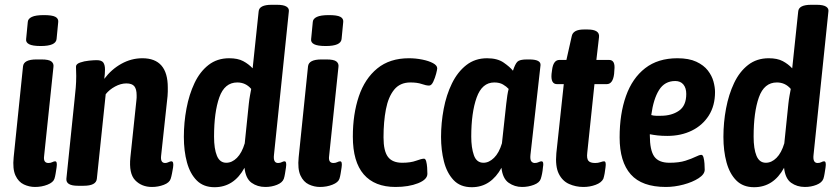

<svg xmlns="http://www.w3.org/2000/svg" viewBox="-20 -773 3480 801"><path d="M126 7Q102 7 79.5 -3.5Q57 -14 44.5 -41Q32 -68 37 -117L76 -496Q79 -525 132 -525H153Q184 -525 194.5 -516.5Q205 -508 203 -494L164 -122Q160 -93 182 -93Q191 -93 198 -96.5Q205 -100 210 -100Q220 -100 216 -74Q214 -61 212 -48.5Q210 -36 207 -27Q202 -12 178 -2.5Q154 7 126 7ZM150 -581Q116 -581 101.5 -588.5Q87 -596 89 -610L96 -682Q97 -695 113 -702.5Q129 -710 163 -710Q197 -710 210.5 -703Q224 -696 223 -682L216 -610Q213 -581 150 -581Z M614 7Q571 7 544 -21Q517 -49 524 -117L549 -354Q550 -360 550 -365.5Q550 -371 550 -376Q550 -401 540.5 -413Q531 -425 507 -425Q484 -425 460 -412Q436 -399 421 -380L384 -27Q381 2 329 2H305Q254 2 257 -28L291 -357Q294 -384 296 -407.5Q298 -431 298 -456Q298 -467 297.5 -476Q297 -485 297 -495Q297 -506 314 -512Q331 -518 351.5 -520Q372 -522 383 -522Q404 -522 411 -512Q418 -502 418 -483Q418 -465 415 -444Q445 -484 486.5 -507Q528 -530 574 -530Q680 -530 680 -408Q680 -400 680 -391Q680 -382 679 -372L652 -122Q649 -93 669 -93Q676 -93 683 -96.5Q690 -100 695 -100Q706 -100 702 -74Q700 -62 697.5 -49Q695 -36 692 -27Q687 -11 663.5 -2Q640 7 614 7Z M875 8Q829 8 801 -20Q773 -48 760 -95.5Q747 -143 747 -202Q747 -262 758 -320.5Q769 -379 791.5 -426.5Q814 -474 850 -502Q886 -530 936 -530Q972 -530 994.5 -518Q1017 -506 1034 -488L1059 -725Q1061 -753 1113 -753H1136Q1163 -753 1175 -745.5Q1187 -738 1185 -725L1123 -127Q1119 -93 1140 -93Q1149 -93 1155.5 -96.5Q1162 -100 1167 -100Q1177 -100 1173 -74Q1171 -61 1169 -48.5Q1167 -36 1164 -27Q1158 -11 1135.5 -2Q1113 7 1087 7Q1054 7 1029.5 -10.5Q1005 -28 1000 -73Q956 8 875 8ZM924 -94Q948 -94 968.5 -114.5Q989 -135 1001 -175L1018 -340Q1020 -359 1023 -375Q1026 -391 1028 -402Q1005 -429 970 -429Q917 -429 895 -367Q873 -305 873 -203Q873 -152 885 -123Q897 -94 924 -94Z M1315 7Q1291 7 1268.5 -3.5Q1246 -14 1233.5 -41Q1221 -68 1226 -117L1265 -496Q1268 -525 1321 -525H1342Q1373 -525 1383.5 -516.5Q1394 -508 1392 -494L1353 -122Q1349 -93 1371 -93Q1380 -93 1387 -96.5Q1394 -100 1399 -100Q1409 -100 1405 -74Q1403 -61 1401 -48.5Q1399 -36 1396 -27Q1391 -12 1367 -2.5Q1343 7 1315 7ZM1339 -581Q1305 -581 1290.5 -588.5Q1276 -596 1278 -610L1285 -682Q1286 -695 1302 -702.5Q1318 -710 1352 -710Q1386 -710 1399.5 -703Q1413 -696 1412 -682L1405 -610Q1402 -581 1339 -581Z M1630 7Q1543 7 1497.5 -45.5Q1452 -98 1452 -203Q1452 -297 1477 -371Q1502 -445 1554 -487.5Q1606 -530 1686 -530Q1714 -530 1741.5 -524.5Q1769 -519 1786.5 -509.5Q1804 -500 1804 -488Q1804 -483 1799.5 -465.5Q1795 -448 1787.5 -432Q1780 -416 1770 -416Q1758 -416 1739.5 -422.5Q1721 -429 1692 -429Q1649 -429 1624.5 -399Q1600 -369 1590 -317Q1580 -265 1580 -200Q1580 -143 1598.5 -118.5Q1617 -94 1658 -94Q1693 -94 1716 -102.5Q1739 -111 1749 -111Q1755 -111 1758 -100Q1761 -89 1762 -74.5Q1763 -60 1763 -48Q1763 -24 1724 -8.5Q1685 7 1630 7Z M1948 8Q1900 8 1872 -22Q1844 -52 1832 -99.5Q1820 -147 1820 -202Q1820 -260 1831 -318.5Q1842 -377 1865.5 -425Q1889 -473 1925.5 -501.5Q1962 -530 2012 -530Q2055 -530 2081 -512Q2107 -494 2120 -478Q2129 -506 2138.5 -515.5Q2148 -525 2178 -525H2188Q2237 -525 2235 -501L2193 -127Q2191 -107 2196.5 -100Q2202 -93 2211 -93Q2220 -93 2227 -96.5Q2234 -100 2239 -100Q2250 -100 2245 -74Q2244 -61 2241.5 -48.5Q2239 -36 2236 -27Q2231 -11 2207.5 -2Q2184 7 2158 7Q2127 7 2102 -10.5Q2077 -28 2072 -73Q2051 -34 2020 -13Q1989 8 1948 8ZM1997 -94Q2020 -94 2041 -114.5Q2062 -135 2074 -175L2092 -340Q2094 -359 2096.5 -375Q2099 -391 2102 -402Q2093 -412 2078.5 -420.5Q2064 -429 2042 -429Q1991 -429 1968.5 -366Q1946 -303 1946 -203Q1946 -157 1957 -125.5Q1968 -94 1997 -94Z M2414 7Q2382 7 2354 -5.5Q2326 -18 2311 -48.5Q2296 -79 2301 -134L2332 -422H2304Q2277 -422 2281 -465L2283 -480Q2288 -523 2314 -523H2343L2365 -621Q2370 -650 2416 -650H2431Q2483 -650 2479 -618L2468 -523H2521Q2548 -523 2543 -480L2542 -465Q2537 -422 2511 -422H2460L2430 -136Q2427 -112 2434.5 -102.5Q2442 -93 2463 -93Q2475 -93 2485 -96.5Q2495 -100 2500 -100Q2510 -100 2506 -74Q2505 -63 2502.5 -49.5Q2500 -36 2497 -27Q2489 -11 2465 -2Q2441 7 2414 7Z M2758 7Q2658 7 2611.5 -45.5Q2565 -98 2565 -200Q2565 -298 2591.5 -372.5Q2618 -447 2671.5 -488.5Q2725 -530 2806 -530Q2854 -530 2885 -515.5Q2916 -501 2933 -479Q2950 -457 2956.5 -433Q2963 -409 2963 -389Q2963 -332 2937 -291Q2911 -250 2866 -228Q2821 -206 2764 -206Q2741 -206 2723.5 -208Q2706 -210 2691 -213V-209Q2691 -146 2709.5 -120Q2728 -94 2773 -94Q2813 -94 2839.5 -102.5Q2866 -111 2882 -119Q2898 -127 2906 -127Q2912 -127 2915 -116Q2918 -105 2919 -90.5Q2920 -76 2920 -65Q2920 -46 2894.5 -29.5Q2869 -13 2831.5 -3Q2794 7 2758 7ZM2737 -290Q2782 -290 2812.5 -311Q2843 -332 2843 -381Q2843 -406 2831 -420.5Q2819 -435 2797 -435Q2753 -435 2729.5 -397.5Q2706 -360 2697 -293Q2707 -290 2717 -290Q2727 -290 2737 -290Z M3126 8Q3080 8 3052 -20Q3024 -48 3011 -95.5Q2998 -143 2998 -202Q2998 -262 3009 -320.5Q3020 -379 3042.5 -426.5Q3065 -474 3101 -502Q3137 -530 3187 -530Q3223 -530 3245.5 -518Q3268 -506 3285 -488L3310 -725Q3312 -753 3364 -753H3387Q3414 -753 3426 -745.5Q3438 -738 3436 -725L3374 -127Q3370 -93 3391 -93Q3400 -93 3406.5 -96.5Q3413 -100 3418 -100Q3428 -100 3424 -74Q3422 -61 3420 -48.5Q3418 -36 3415 -27Q3409 -11 3386.5 -2Q3364 7 3338 7Q3305 7 3280.5 -10.5Q3256 -28 3251 -73Q3207 8 3126 8ZM3175 -94Q3199 -94 3219.5 -114.5Q3240 -135 3252 -175L3269 -340Q3271 -359 3274 -375Q3277 -391 3279 -402Q3256 -429 3221 -429Q3168 -429 3146 -367Q3124 -305 3124 -203Q3124 -152 3136 -123Q3148 -94 3175 -94Z"/></svg>

Font: Asap Condensed Condensed SemiBold
Style: Italic
Weight: 600
Width: 3
Italic angle: -6°
Designer: Pablo Cosgaya
Foundry: Omnibus-Type
Version: Version 3.001; ttfautohint (v1.8.4.7-5d5b)